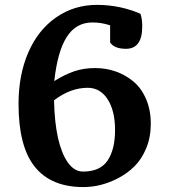

<svg xmlns="http://www.w3.org/2000/svg" viewBox="-20 -740 697 779"><path d="M491.2 -542Q443.4 -542 426.8 -567.9V-637.2Q391.6 -648.9 355 -648.9Q288.6 -648.9 251 -590.3Q213.4 -531.7 200.2 -411.1Q244.1 -438.5 282.5 -451.2Q320.8 -463.9 365.5 -463.9Q410.2 -463.9 449.7 -450Q489.3 -436 521.5 -409.2Q553.7 -382.3 572.8 -337.9Q591.8 -293.5 591.8 -238.3Q591.8 -183.1 573.2 -138.4Q554.7 -93.8 525.6 -65.2Q496.6 -36.6 459.5 -17.1Q390.6 19 317.9 19Q187.5 19 121.3 -63.2Q55.2 -145.5 55.2 -317.9Q55.2 -435.5 94.5 -526.6Q133.8 -617.7 207 -668.9Q280.3 -720.2 373.3 -720.2Q466.3 -720.2 549.8 -684.1Q557.1 -664.6 557.1 -632.8Q557.1 -542 491.2 -542ZM335.9 -383.8Q265.6 -383.8 199.2 -333Q203.1 -156.7 254.4 -82Q280.8 -43.9 316.9 -43.9Q386.7 -43.9 416.7 -88.9Q446.8 -133.8 446.8 -212.2Q446.8 -290.5 416.7 -337.2Q386.7 -383.8 335.9 -383.8Z"/></svg>

Font: Marko One
Style: Regular
Weight: 400
Designer: Zhenya Spizhovyi
Foundry: Cyreal
Version: Version 1.003